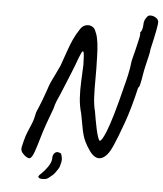

<svg xmlns="http://www.w3.org/2000/svg" viewBox="-60 -782 865 1021"><g transform="rotate(5 372.5 -272.0)"><path d="M100 70Q87 59 82.5 49Q78 39 80.5 26Q83 13 88 -6Q96 -38 105.5 -59.5Q115 -81 124.5 -104.5Q134 -128 141 -165Q157 -202 169.5 -235Q182 -268 189 -289Q196 -310 196 -310Q197 -314 204.5 -331Q212 -348 224.5 -372.5Q237 -397 248 -422Q265 -470 277 -504.5Q289 -539 301.5 -566.5Q314 -594 332 -621Q344 -642 362 -647.5Q380 -653 396 -645.5Q412 -638 418 -618Q423 -608 426.5 -594.5Q430 -581 433.5 -555Q437 -529 438 -481Q440 -424 439.5 -371Q439 -318 441 -273.5Q443 -229 452 -196Q455 -178 459.5 -152.5Q464 -127 469.5 -102Q475 -77 481 -60Q487 -43 491 -43Q496 -43 503.5 -54.5Q511 -66 524 -98Q537 -130 555 -191Q573 -252 597 -350Q602 -367 610.5 -405Q619 -443 623 -482Q630 -507 637 -537Q644 -567 649.5 -590Q655 -613 655 -616Q655 -623 655.5 -628Q656 -633 655 -638Q660 -638 664 -651.5Q668 -665 668 -675Q668 -692 672.5 -702.5Q677 -713 682 -718Q688 -730 702 -730Q716 -730 729 -722.5Q742 -715 745 -703Q747 -692 739.5 -653.5Q732 -615 717 -550Q717 -539 711 -514Q705 -489 698.5 -461Q692 -433 689 -413Q685 -387 680 -364.5Q675 -342 670 -343Q644 -230 615.5 -150.5Q587 -71 565 -21Q541 34 509.5 47Q478 60 446 19Q427 -7 415 -32.5Q403 -58 396 -92.5Q389 -127 380 -178Q368 -219 365.5 -260.5Q363 -302 365 -346Q367 -390 369 -438Q368 -489 364.5 -503Q361 -517 352 -498.5Q343 -480 326 -432Q319 -413 308 -386.5Q297 -360 286.5 -334Q276 -308 268 -289Q260 -270 258 -265Q252 -253 244 -233.5Q236 -214 231 -192Q195 -98 177.5 -38Q160 22 152 44Q142 72 132 80Q122 88 100 70ZM204 186Q194 186 189.5 184Q185 182 182 177Q182 170 196 158Q214 141 229.5 118.5Q245 96 247 77Q246 53 258.5 42Q271 31 292 43Q297 57 298.5 70Q300 83 292 110Q291 115 284.5 125.5Q278 136 270.5 146Q263 156 259 159Q257 161 251.5 165.5Q246 170 241 174Q236 178 233 180Q230 181 227.5 182.5Q225 184 220 185Q215 186 204 186Z"/></g></svg>

Font: Caveat Medium
Style: Regular
Weight: 500
Designer: Pablo Impallari
Foundry: Pablo Impallari
Version: Version 2.000